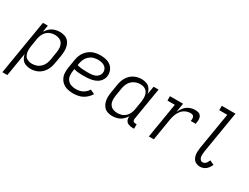

<svg xmlns="http://www.w3.org/2000/svg" viewBox="-84 -1385 2898 2239"><g transform="rotate(30 1365.5 -265.0)"><path d="M-5 205H62L114 -108Q120 -75 138.5 -46.5Q157 -18 189 -5Q221 8 257 8Q288 8 319.5 0Q351 -8 379 -27.5Q407 -47 427 -74Q447 -101 458 -131.5Q469 -162 474 -193L493 -303Q498 -337 498.5 -370.5Q499 -404 490.5 -435.5Q482 -467 461.5 -491.5Q441 -516 410 -527Q379 -538 345 -538Q312 -538 277.5 -528Q243 -518 215 -494Q187 -470 168 -439L183 -530H117ZM242 -52Q210 -52 183 -65Q156 -78 143 -105Q130 -132 129 -163Q128 -194 133 -225L151 -335Q156 -363 168 -390.5Q180 -418 203 -439.5Q226 -461 254.5 -470Q283 -479 311 -479Q342 -479 370 -467Q398 -455 413 -430Q428 -405 430 -374.5Q432 -344 427 -313L409 -203Q404 -173 391.5 -144.5Q379 -116 355 -93.5Q331 -71 301.5 -61.5Q272 -52 242 -52Z M834 8Q875 8 916 -3.5Q957 -15 992 -43Q1027 -71 1049 -108L990 -135Q974 -108 948.5 -88Q923 -68 893.5 -60Q864 -52 835 -52Q802 -52 771.5 -62Q741 -72 721.5 -96Q702 -120 698 -152.5Q694 -185 700 -218L704 -246Q734 -237 764.5 -234Q795 -231 826 -231Q856 -231 886.5 -233Q917 -235 947.5 -241.5Q978 -248 1006.5 -263.5Q1035 -279 1054.5 -306Q1074 -333 1079 -363Q1084 -394 1076.5 -423.5Q1069 -453 1051.5 -476Q1034 -499 1008 -513Q982 -527 952 -532.5Q922 -538 891 -538Q858 -538 824.5 -531.5Q791 -525 760.5 -507Q730 -489 706.5 -461.5Q683 -434 670.5 -402Q658 -370 653 -337L635 -227Q628 -189 630.5 -151.5Q633 -114 649.5 -82.5Q666 -51 695 -29.5Q724 -8 760 0Q796 8 834 8ZM856 -290Q820 -290 784 -292.5Q748 -295 714 -306L718 -328Q723 -358 736 -387Q749 -416 774 -438.5Q799 -461 829.5 -470Q860 -479 890 -479Q915 -479 938.5 -473.5Q962 -468 981 -455Q1000 -442 1009 -419.5Q1018 -397 1014 -373Q1010 -349 992.5 -329.5Q975 -310 951 -302Q927 -294 903.5 -292Q880 -290 856 -290Z M1358 8Q1391 8 1425.5 -2Q1460 -12 1488 -36Q1516 -60 1535 -91Q1530 -63 1540.5 -38Q1551 -13 1576 -2.5Q1601 8 1629 8H1655V-52H1639Q1627 -52 1617 -57Q1607 -62 1603.5 -73Q1600 -84 1602 -95L1674 -530H1607L1589 -422Q1583 -455 1564.5 -483.5Q1546 -512 1514 -525Q1482 -538 1446 -538Q1415 -538 1383.5 -530Q1352 -522 1324 -503Q1296 -484 1276 -457Q1256 -430 1245 -399Q1234 -368 1229 -337L1211 -227Q1205 -194 1204.5 -160Q1204 -126 1213 -94.5Q1222 -63 1242 -38.5Q1262 -14 1293 -3Q1324 8 1358 8ZM1392 -52Q1361 -52 1333 -63.5Q1305 -75 1290 -100Q1275 -125 1273 -156Q1271 -187 1276 -218L1294 -328Q1299 -357 1311.5 -386Q1324 -415 1348 -437Q1372 -459 1402 -469Q1432 -479 1461 -479Q1493 -479 1520 -465.5Q1547 -452 1560 -425Q1573 -398 1574 -367.5Q1575 -337 1570 -305L1552 -195Q1547 -167 1535 -139.5Q1523 -112 1500 -90.5Q1477 -69 1448.5 -60.5Q1420 -52 1392 -52Z M1849 0H1916L1965 -298Q1971 -331 1982.5 -362.5Q1994 -394 2016 -422Q2038 -450 2069.5 -464.5Q2101 -479 2134 -479Q2148 -479 2161.5 -474.5Q2175 -470 2180.5 -457Q2186 -444 2185 -430Q2184 -416 2182 -401H2249Q2252 -422 2254 -442.5Q2256 -463 2252 -482.5Q2248 -502 2234.5 -516.5Q2221 -531 2201 -534.5Q2181 -538 2160 -538Q2124 -538 2087.5 -522Q2051 -506 2025.5 -475Q2000 -444 1984 -409L2004 -530H1827L1828 -471H1927Z M2543 8Q2569 8 2595.5 -5Q2622 -18 2639.5 -41.5Q2657 -65 2668 -90L2609 -117Q2603 -102 2595 -87.5Q2587 -73 2573 -62.5Q2559 -52 2543 -52Q2524 -52 2511.5 -65.5Q2499 -79 2496 -97Q2493 -115 2494 -134Q2495 -153 2498 -172L2591 -735H2407V-676H2515L2433 -182Q2429 -155 2428 -128.5Q2427 -102 2433 -77Q2439 -52 2453.5 -31.5Q2468 -11 2492 -1.5Q2516 8 2543 8Z"/></g></svg>

Font: Iosevka Sparkle Light
Style: Italic
Weight: 300
Italic angle: -9°
Designer: Belleve Invis
Foundry: Belleve Invis
Version: Version 4.5.0; ttfautohint (v1.8.3)